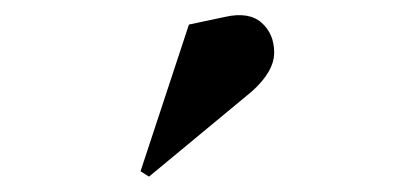

<svg xmlns="http://www.w3.org/2000/svg" viewBox="-20 -755 540 250"><path d="M163 -532 226 -723 273 -733Q304 -740 320.5 -725.5Q337 -711 337 -686.5Q337 -662 308 -636L174 -525Z"/></svg>

Font: SVN-Abril Fatface
Style: Regular
Weight: 400
Designer: Veronika Burian, Jos? Scaglione
Foundry: TypeTogether
Version: Version 1.001